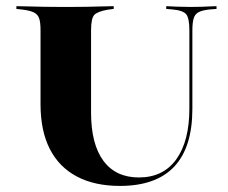

<svg xmlns="http://www.w3.org/2000/svg" viewBox="-20 -591 739 622"><path d="M111.3 -369.4V-492.7Q111.3 -518.5 106.9 -531.5Q102.4 -544.4 90.3 -550.4Q78.2 -556.5 54.8 -559.7L33.1 -562.1V-571Q49.2 -571 71.8 -570.2Q94.4 -569.4 122.6 -569Q150.8 -568.5 181.5 -568.5H192.7H204.8Q235.5 -568.5 262.1 -569Q288.7 -569.4 310.9 -570.2Q333.1 -571 348.4 -571V-562.1L329.8 -559.7Q296 -554 285.5 -542.7Q275 -531.5 275 -492.7V-369.4ZM368.5 11.3Q286.3 11.3 228.6 -19.4Q171 -50 141.1 -108.9Q111.3 -167.7 111.3 -253.2V-369.4H275V-226.6Q275 -124.2 314.9 -70.2Q354.8 -16.1 429.8 -16.1Q508.9 -16.1 551.2 -75Q593.5 -133.9 593.5 -239.5V-369.4H603.2V-238.7Q603.2 -113.7 544.4 -51.2Q485.5 11.3 368.5 11.3ZM593.5 -369.4V-492.7Q593.5 -531.5 583.5 -544.4Q573.4 -557.3 537.9 -560.5L518.5 -562.1V-571Q532.3 -570.2 553.2 -569.4Q574.2 -568.5 597.6 -568.5Q615.3 -568.5 630.6 -569Q646 -569.4 659.3 -570.2Q672.6 -571 681.5 -571V-562.1L660.5 -560.5Q636.3 -558.1 624.2 -552Q612.1 -546 607.7 -532.3Q603.2 -518.5 603.2 -492.7V-369.4Z"/></svg>

Font: Playfair 144pt SemiExpanded Black
Style: Regular
Weight: 900
Width: 6
Designer: Claus Eggers Sørensen
Foundry: Claus Eggers Sørensen
Version: Version 2.203